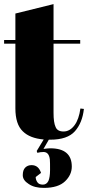

<svg xmlns="http://www.w3.org/2000/svg" viewBox="-25 -671 429 936"><path d="M50 -143C50 -91 62 -54 86 -31C109 -8 143 5 188 9C188 9 154 65 154 65C154 65 157 74 157 74C157 74 157 74 157 74C168 71 178 70 187 70C187 70 187 70 187 70C205 70 215 82 218 106C218 106 218 106 218 106C219 116 219 133 219 157C219 182 216 200 211 211C205 223 196 229 184 229C171 229 162 225 157 217C152 210 149 201 149 192C149 192 175 172 175 172C175 172 175 172 175 172C167 147 152 134 129 134C129 134 129 134 129 134C116 134 106 138 98 146C90 154 86 166 86 183C86 200 96 214 115 226C134 239 158 245 189 245C189 245 189 245 189 245C236 245 270 234 292 213C314 192 325 168 325 141C325 141 325 141 325 141C325 82 290 52 220 52C220 52 220 52 220 52C212 52 201 53 187 55C187 55 213 10 213 10C213 10 220 10 220 10C220 10 220 10 220 10C276 10 316 -4 340 -31C364 -58 379 -94 384 -140C384 -140 367 -142 367 -142C367 -142 367 -142 367 -142C362 -107 353 -80 338 -60C323 -40 305 -30 285 -30C265 -30 252 -37 246 -52C239 -67 236 -90 236 -121C236 -121 236 -458 236 -458C236 -458 366 -458 366 -458C366 -458 366 -476 366 -476C366 -476 236 -476 236 -476C236 -476 236 -651 236 -651C236 -651 50 -605 50 -605C50 -605 50 -476 50 -476C50 -476 -5 -476 -5 -476C-5 -476 -5 -458 -5 -458C-5 -458 50 -458 50 -458C50 -458 50 -143 50 -143C50 -143 50 -143 50 -143Z"/></svg>

Font: Abril Fatface Utterance
Style: Regular
Weight: 500
Designer: Veronika Burian, Jos Scaglione
Foundry: TypeTogether
Version: ""